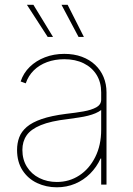

<svg xmlns="http://www.w3.org/2000/svg" viewBox="-20 -777 561 808"><path d="M219.2 11.2Q174.3 11.2 136 -6.8Q97.7 -24.9 74.7 -60.3Q51.8 -95.7 51.8 -146Q51.8 -174.3 60.8 -198.7Q69.8 -223.1 92.5 -242.7Q115.2 -262.2 155.5 -276.1Q195.8 -290 258.3 -297.9Q297.4 -302.2 331.1 -308.1Q364.7 -314 385.3 -325.4Q405.8 -336.9 405.8 -357.9V-388.2Q405.8 -430.7 386.5 -461.9Q367.2 -493.2 332.3 -510.5Q297.4 -527.8 250.5 -527.8Q210.9 -527.8 178 -515.6Q145 -503.4 122.1 -480.7Q99.1 -458 88.4 -426.3L66.9 -434.1Q78.6 -469.7 105.2 -495.6Q131.8 -521.5 169.2 -535.9Q206.5 -550.3 250.5 -550.3Q291.5 -550.3 324.5 -538.1Q357.4 -525.9 380.6 -503.9Q403.8 -481.9 416 -452.4Q428.2 -422.9 428.2 -388.2V0H405.8V-109.9H403.3Q386.7 -73.7 359.4 -46.4Q332 -19 296.4 -3.9Q260.7 11.2 219.2 11.2ZM219.2 -11.2Q271.5 -11.2 313.5 -38.6Q355.5 -65.9 380.6 -115.7Q405.8 -165.5 405.8 -231.4V-314Q395.5 -306.2 381.6 -300.3Q367.7 -294.4 350.3 -290Q333 -285.6 311.8 -282.5Q290.5 -279.3 266.1 -275.9Q193.4 -267.6 151.4 -250.2Q109.4 -232.9 91.8 -207Q74.2 -181.2 74.2 -146Q74.2 -105.5 93.3 -75Q112.3 -44.4 145.5 -27.8Q178.7 -11.2 219.2 -11.2ZM310.5 -621.6 238.8 -756.8H264.6L333 -621.6ZM180.7 -621.6 93.3 -756.8H120.6L203.1 -621.6Z"/></svg>

Font: Inter 16pt Thin
Style: Regular
Weight: 250
Version: Version 4.001;git-66647c0bb